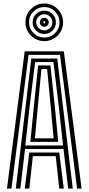

<svg xmlns="http://www.w3.org/2000/svg" viewBox="-20 -1099 516 1119"><path d="M20.6 0 124 -800H352.1L455.6 0H429.4L329.8 -779.1H146.3L46.8 0ZM124.3 0 150.8 -209.9H325.4L351.8 0H325.3L304.7 -189.2H171.5L150.9 0ZM72.1 0 162.4 -758H313.7L404.1 0H377.5L350.1 -230.5H126L98.6 0ZM127.6 -251.2H347.5L322.3 -481.4L291.4 -737.1H184.7L153 -481.4ZM156.8 -272 177.7 -481.4 202.2 -717.5H273.9L299.2 -481.4L319.4 -272ZM183.5 -292.7H292.6L275.2 -481.4L254.7 -696.5H221.5L200.9 -481.4ZM238.2 -859.3Q207.8 -859.3 182.8 -874.1Q157.9 -888.8 143.1 -913.8Q128.4 -938.8 128.4 -969Q128.4 -999.5 143.1 -1024.4Q157.9 -1049.2 182.9 -1064Q207.9 -1078.7 238.1 -1078.7Q268.5 -1078.7 293.4 -1063.9Q318.2 -1049.2 333 -1024.3Q347.7 -999.5 347.7 -969.1Q347.7 -938.8 333 -913.8Q318.3 -888.8 293.4 -874.1Q268.5 -859.3 238.2 -859.3ZM238.1 -880.2Q275.1 -880.2 301 -906.2Q326.8 -932.1 326.8 -969Q326.8 -1006 301 -1031.9Q275.1 -1057.8 238.1 -1057.8Q201.2 -1057.8 175.3 -1031.9Q149.3 -1006.1 149.3 -969Q149.3 -932.2 175.3 -906.2Q201.2 -880.2 238.1 -880.2ZM238.1 -901.1Q209.7 -901.1 190 -920.9Q170.2 -940.7 170.2 -969Q170.2 -997.3 190 -1017.1Q209.7 -1036.9 238.1 -1036.9Q266.4 -1036.9 286.2 -1017.1Q305.9 -997.3 305.9 -969Q305.9 -940.7 286.2 -920.9Q266.4 -901.1 238.1 -901.1ZM238.1 -922Q257.5 -922 271.3 -935.8Q285 -949.6 285 -969Q285 -988.4 271.3 -1002.2Q257.5 -1016 238.1 -1016Q218.7 -1016 204.9 -1002.2Q191.1 -988.4 191.1 -969Q191.1 -949.6 204.9 -935.8Q218.7 -922 238.1 -922ZM238.1 -942.9Q227.2 -942.9 219.6 -950.6Q212 -958.2 212 -969Q212 -979.9 219.6 -987.5Q227.2 -995.1 238.1 -995.1Q249 -995.1 256.6 -987.5Q264.1 -979.9 264.1 -969Q264.1 -958.2 256.6 -950.6Q249 -942.9 238.1 -942.9ZM238.1 -963Q244 -963 244 -969Q244 -975 238.1 -975Q232.1 -975 232.1 -969Q232.1 -963 238.1 -963Z"/></svg>

Font: Big Shoulders Inline Text SC Thin
Style: Regular
Weight: 100
Designer: Patric King
Foundry: XO Type Co
Version: Version 2.002